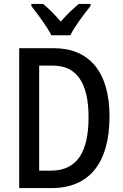

<svg xmlns="http://www.w3.org/2000/svg" viewBox="-20 -960 630 980"><path d="M242 -780H339C361 -825 410 -890 442 -929V-940H382C349 -912 324 -888 290 -850C260 -885 227 -918 200 -940H140V-929C174 -886 220 -824 242 -780ZM539 -366C539 -593 435 -714 255 -714H78V0H243C434 0 539 -126 539 -366ZM432 -362C432 -181 371 -89 240 -89H180V-625H251C369 -625 432 -540 432 -362Z"/></svg>

Font: Noto Sans Thai Cond Med
Style: Regular
Weight: 500
Width: 3
Designer: Monotype Design Team
Foundry: Monotype Imaging Inc.
Version: Version 2.002